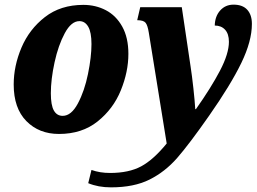

<svg xmlns="http://www.w3.org/2000/svg" viewBox="-20 -567 1107 827"><path d="M360 222 374 165Q410 178 454 178Q535 178 588 149.5Q641 121 698 51L621 -426Q616 -458 607 -469Q598 -480 571 -480L584 -536H763L801 -280Q807 -241 813 -186.5Q819 -132 821 -97H824Q889 -189 927.5 -262.5Q966 -336 966 -387Q966 -421 949.5 -439Q933 -457 905 -457Q906 -497 928.5 -522Q951 -547 986 -547Q1025 -547 1045 -525Q1065 -503 1065 -464Q1065 -390 1019.5 -296Q974 -202 881 -69Q795 54 743 113.5Q691 173 624 206.5Q557 240 458 240Q403 240 360 222ZM39 -203Q39 -283 72.5 -362Q106 -441 173.5 -493.5Q241 -546 339 -546Q392 -546 436 -523Q480 -500 506.5 -452.5Q533 -405 533 -335Q533 -258 500.5 -178Q468 -98 400.5 -44Q333 10 234 10Q148 10 93.5 -45.5Q39 -101 39 -203ZM374 -377Q374 -428 360 -452Q346 -476 322 -476Q287 -476 259 -424Q231 -372 215 -298.5Q199 -225 199 -165Q199 -114 212 -91Q225 -68 250 -68Q287 -68 315.5 -121.5Q344 -175 359 -248.5Q374 -322 374 -377Z"/></svg>

Font: Noto Serif NarrowExtraBold
Style: Italic
Weight: 800
Width: 4
Italic angle: -12°
Designer: Monotype Design Team
Foundry: Monotype Imaging Inc.
Version: Version 1.001